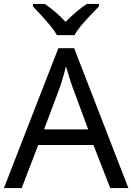

<svg xmlns="http://www.w3.org/2000/svg" viewBox="-20 -964 679 984"><path d="M545 0 459 -221H176L91 0H0L279 -717H360L638 0ZM352 -517Q349 -525 342 -546Q335 -567 328.5 -589.5Q322 -612 318 -624Q313 -604 307.5 -583.5Q302 -563 296.5 -546Q291 -529 287 -517L206 -301H432ZM272 -784Q259 -807 237 -833.5Q215 -860 191 -886Q167 -912 149 -931V-944H209Q235 -927 263 -903Q291 -879 316 -852Q343 -879 371 -903Q399 -927 425 -944H487V-931Q468 -912 443.5 -886Q419 -860 396.5 -833.5Q374 -807 362 -784Z"/></svg>

Font: Noto Naskh Arabic
Style: Regular
Weight: 400
Designer: Monotype Design Team, David Williams, Mohamad Dakak and Nizar Qandah
Foundry: Monotype Imaging Inc.
Version: Version 2.013